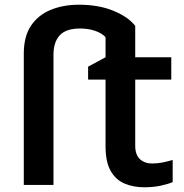

<svg xmlns="http://www.w3.org/2000/svg" viewBox="-20 -785 781 815"><path d="M593 10Q547 10 509.5 -5.5Q472 -21 450 -59Q428 -97 428 -165V-447H354V-502L428 -542V-627Q413 -644 384 -654Q355 -664 321 -664Q260 -664 233.5 -635Q207 -606 207 -553V0H81V-557Q81 -631 112 -676.5Q143 -722 196 -743.5Q249 -765 315 -765Q399 -765 462 -739Q525 -713 554 -675V-542H707V-447H554V-166Q554 -128 574 -109.5Q594 -91 626 -91Q649 -91 671 -95.5Q693 -100 713 -106V-12Q692 -3 660.5 3.5Q629 10 593 10Z"/></svg>

Font: Noto Sans SemiBold
Style: Regular
Weight: 600
Designer: Monotype Design Team
Foundry: Monotype Imaging Inc.
Version: Version 2.007